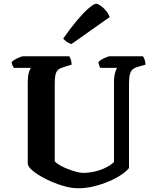

<svg xmlns="http://www.w3.org/2000/svg" viewBox="-20 -1004 825 1024"><path d="M398 0Q358 0 312.5 -14Q267 -28 226 -48.5Q185 -69 157.5 -91Q130 -113 128 -130V-565Q128 -596 133.5 -616Q139 -636 145 -642H54Q51 -647 47 -654.5Q43 -662 42 -673Q48 -680 60.5 -687Q73 -694 85.5 -699Q98 -704 104 -704H349Q353 -699 357.5 -687Q362 -675 362 -659L319 -646Q301 -641 290.5 -632Q280 -623 276 -606.5Q272 -590 272 -560V-143Q283 -132 302.5 -121Q322 -110 344.5 -101.5Q367 -93 387.5 -87.5Q408 -82 422 -82Q456 -82 488.5 -90Q521 -98 547 -111.5Q573 -125 588 -140V-564Q588 -596 594 -616.5Q600 -637 605 -642H516Q512 -646 509 -654.5Q506 -663 505 -673Q511 -680 523 -687Q535 -694 547.5 -699Q560 -704 566 -704H742Q747 -698 751 -687Q755 -676 756 -659L717 -648Q698 -643 687.5 -634Q677 -625 672.5 -607Q668 -589 668 -555V-108Q655 -91 627 -72Q599 -53 561.5 -37Q524 -21 482 -10.5Q440 0 398 0ZM361 -769Q347 -773 335 -782Q323 -791 317 -798Q355 -853 390.5 -895Q426 -937 453.5 -960.5Q481 -984 493 -984Q502 -984 517 -973.5Q532 -963 545.5 -946.5Q559 -930 565 -913Z"/></svg>

Font: Texturina 12pt
Style: Bold
Weight: 700
Designer: Guillermo Torres Carreño
Foundry: Omnibus-Type
Version: Version 1.002